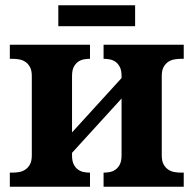

<svg xmlns="http://www.w3.org/2000/svg" viewBox="-20 -705 731 725"><path d="M590.8 -118.2Q590.8 -96.7 597.9 -84Q605 -71.3 615.5 -64.5Q626 -57.6 638.7 -55.4Q651.4 -53.2 662.1 -53.2H673.8V0H371.1V-53.2H373Q383.3 -53.2 394.8 -55.4Q406.2 -57.6 416 -64.5Q425.8 -71.3 432.4 -84Q439 -96.7 439 -118.2V-333L252 -127.9V-118.2Q252 -96.7 258.5 -84Q265.1 -71.3 274.9 -64.5Q284.7 -57.6 296.1 -55.4Q307.6 -53.2 317.9 -53.2H319.8V0H17.1V-53.2H28.8Q40 -53.2 52.5 -55.4Q64.9 -57.6 75.4 -64.5Q85.9 -71.3 93 -84Q100.1 -96.7 100.1 -118.2V-418Q100.1 -439.5 93 -452.1Q85.9 -464.8 75.4 -471.7Q64.9 -478.5 52.5 -480.7Q40 -482.9 28.8 -482.9H17.1V-536.1H319.8V-482.9H317.9Q307.6 -482.9 296.1 -480.7Q284.7 -478.5 274.9 -471.7Q265.1 -464.8 258.5 -452.1Q252 -439.5 252 -418V-205.1L439 -410.2V-418Q439 -439.5 432.4 -452.1Q425.8 -464.8 416 -471.7Q406.2 -478.5 394.8 -480.7Q383.3 -482.9 373 -482.9H371.1V-536.1H673.8V-482.9H662.1Q651.4 -482.9 638.7 -480.7Q626 -478.5 615.5 -471.7Q605 -464.8 597.9 -452.1Q590.8 -439.5 590.8 -418ZM490.2 -606H200.2V-685.1H490.2Z"/></svg>

Font: Droid Serif
Style: Bold
Weight: 700
Designer: Monotype Design team
Foundry: Monotype Imaging Inc.
Version: Version 1.03